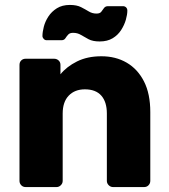

<svg xmlns="http://www.w3.org/2000/svg" viewBox="-20 -758 683 778"><path d="M84 0Q73 0 66 -7.5Q59 -15 59 -25V-495Q59 -506 66 -513Q73 -520 84 -520H199Q210 -520 217.5 -513Q225 -506 225 -495V-457Q250 -488 292 -509Q334 -530 391 -530Q449 -530 493.5 -504Q538 -478 563.5 -428Q589 -378 589 -304V-25Q589 -15 582 -7.5Q575 0 564 0H438Q428 0 420.5 -7.5Q413 -15 413 -25V-298Q413 -345 390.5 -370.5Q368 -396 324 -396Q283 -396 258.5 -370.5Q234 -345 234 -298V-25Q234 -15 226.5 -7.5Q219 0 209 0ZM384 -590Q356 -590 339 -599Q322 -608 308 -616.5Q294 -625 276 -625Q263 -625 256.5 -618Q250 -611 245 -603Q240 -595 229 -595H169Q162 -595 157 -600.5Q152 -606 152 -612Q152 -628 157.5 -649.5Q163 -671 176 -691Q189 -711 210.5 -724.5Q232 -738 263 -738Q291 -738 308.5 -729Q326 -720 340 -711.5Q354 -703 371 -703Q385 -703 390.5 -710.5Q396 -718 401.5 -725.5Q407 -733 418 -733H478Q486 -733 491 -728Q496 -723 496 -715Q496 -699 490 -678Q484 -657 471 -636.5Q458 -616 436.5 -603Q415 -590 384 -590Z"/></svg>

Font: DVN-Rubik
Style: Bold
Weight: 700
Designer: Hubert and Fischer
Foundry: Hubert & Fischer
Version: Version 2.102